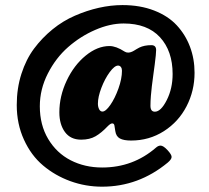

<svg xmlns="http://www.w3.org/2000/svg" viewBox="-20 -613 809 744"><path d="M44.9 -206.1Q44.9 -270.5 63 -326.9Q81.1 -383.3 112.1 -424.8Q143.1 -466.3 183.6 -499.3Q224.1 -532.2 270.3 -552.2Q316.4 -572.3 363 -582.8Q409.7 -593.3 454.6 -593.3Q522.9 -593.3 577.1 -572.3Q631.3 -551.3 665 -514.9Q698.7 -478.5 716.3 -431.6Q733.9 -384.8 733.9 -331.1Q733.9 -261.2 702.9 -201.2Q671.9 -141.1 615 -104.7Q558.1 -68.4 487.8 -68.4Q459.5 -68.4 444.6 -76.4Q429.7 -84.5 426.8 -105Q425.3 -111.8 423.3 -127Q421.9 -134.8 414.6 -134.8Q408.2 -134.8 397 -123.5Q373 -98.1 350.3 -85Q327.6 -71.8 294.4 -71.8Q253.4 -71.8 231.7 -101.3Q210 -130.9 210 -177.7Q210 -240.2 238.3 -300.3Q266.6 -360.4 312 -397.5Q357.4 -434.6 404.3 -434.6Q429.7 -434.6 462.9 -413.1Q468.8 -409.2 476.6 -409.2Q486.8 -409.2 499 -416.5Q502.4 -418.5 509.5 -422.9Q516.6 -427.2 520 -428.7Q539.1 -438 566.4 -438Q585 -438 585 -418.9Q585 -404.8 579.6 -363.3Q577.6 -349.1 574 -321.8Q570.3 -294.4 568.4 -278.8Q566.4 -263.2 564.7 -241.9Q563 -220.7 563 -203.1Q563 -180.2 580.1 -180.2Q603.5 -180.2 626.2 -225.1Q648.9 -270 648.9 -326.2Q648.9 -415.5 599.9 -468.8Q550.8 -522 459 -522Q406.2 -522 348.9 -497.1Q291.5 -472.2 243.9 -430.4Q196.3 -388.7 165.3 -327.9Q134.3 -267.1 134.3 -201.2Q134.3 -128.9 166.7 -74.5Q199.2 -20 253.9 8.1Q308.6 36.1 376 36.1Q495.6 36.1 584.5 -41Q593.3 -48.8 602.1 -48.8Q612.8 -48.8 628.9 -31.5Q645 -14.2 645 -4.9Q645 4.4 629.9 17.1Q517.1 110.4 375.5 110.4Q311.5 110.4 252.4 88.9Q193.4 67.4 147 28.3Q100.6 -10.7 72.8 -71.8Q44.9 -132.8 44.9 -206.1ZM437.5 -358.9Q423.8 -358.9 405 -333.3Q386.2 -307.6 372.8 -272.5Q359.4 -237.3 359.4 -211.4Q359.4 -199.2 364 -189.9Q368.7 -180.7 377 -180.7Q389.6 -180.7 407.5 -206.3Q425.3 -231.9 439 -270Q452.6 -308.1 452.6 -338.9Q452.6 -347.7 448.5 -353.3Q444.3 -358.9 437.5 -358.9Z"/></svg>

Font: Cooper* Black
Style: Regular
Weight: 900
Designer: Owen Earl
Foundry: indestructible type*
Version: Version 0.001